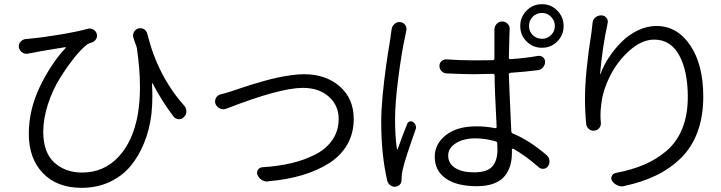

<svg xmlns="http://www.w3.org/2000/svg" viewBox="-20 -858 3459 921"><path d="M863.3 -351.6Q874 -339.8 874 -323.7Q874 -307.6 862.3 -296.9Q852.5 -285.2 837.4 -286.1Q822.3 -287.1 812.5 -298.8Q754.9 -375 711.9 -458Q710.9 -459 710 -458.5Q709 -458 709 -457Q710.9 -425.8 710.9 -396.5Q710.9 -351.6 706.1 -308.6Q697.3 -236.3 671.4 -172.4Q645.5 -108.4 605.5 -60.5Q565.4 -12.7 505.4 15.1Q445.3 43 371.1 43Q253.9 43 186 -27.3Q118.2 -97.7 118.2 -215.8Q118.2 -332 171.4 -442.4Q224.6 -552.7 294.9 -627.9Q295.9 -628.9 295.4 -630.4Q294.9 -631.8 293 -631.8Q276.4 -628.9 239.7 -623Q203.1 -617.2 175.3 -612.3Q147.5 -607.4 129.9 -603.5Q127 -603.5 121.6 -602.5Q116.2 -601.6 114.3 -600.6Q98.6 -597.7 85.9 -606.9Q73.2 -616.2 70.3 -630.9Q70.3 -633.8 70.3 -636.7Q70.3 -648.4 78.1 -657.2Q87.9 -668.9 103.5 -670.9Q111.3 -670.9 118.2 -671.9Q173.8 -676.8 260.3 -690.9Q346.7 -705.1 400.4 -719.7Q414.1 -723.6 426.8 -716.8Q439.5 -710 443.8 -696.8Q448.2 -683.6 441.4 -671.4Q434.6 -659.2 420.9 -654.3Q413.1 -652.3 407.2 -649.4Q401.4 -647.5 396.5 -643.6Q369.1 -622.1 335.9 -580.6Q302.7 -539.1 268.1 -483.9Q233.4 -428.7 210.4 -359.4Q187.5 -290 187.5 -225.6Q187.5 -127 240.2 -78.6Q293 -30.3 374 -30.3Q477.5 -30.3 547.9 -105Q618.2 -179.7 641.6 -311.5Q651.4 -372.1 651.4 -442.4Q651.4 -526.4 636.7 -626Q635.7 -632.8 632.8 -639.6Q626 -657.2 620.1 -676.8Q615.2 -690.4 622.1 -703.6Q628.9 -716.8 643.6 -721.7Q648.4 -722.7 653.3 -722.7Q662.1 -722.7 669.9 -718.8Q682.6 -710.9 686.5 -696.3Q736.3 -494.1 863.3 -351.6Z M1066.4 -336.9Q1059.6 -334 1051.8 -334Q1043.9 -334 1036.1 -336.9Q1020.5 -343.8 1013.7 -359.4Q1011.7 -366.2 1011.7 -372.1Q1011.7 -379.9 1015.6 -387.7Q1023.4 -401.4 1038.1 -405.3Q1062.5 -411.1 1088.9 -419.9Q1091.8 -420.9 1129.9 -433.6Q1168 -446.3 1186.5 -452.1Q1205.1 -458 1245.1 -469.2Q1285.2 -480.5 1313 -486.3Q1340.8 -492.2 1375.5 -497.1Q1410.2 -502 1438.5 -502Q1543 -502 1609.9 -443.4Q1676.8 -384.8 1676.8 -287.1Q1676.8 -219.7 1646.5 -166Q1616.2 -112.3 1561 -76.7Q1505.9 -41 1432.1 -18.6Q1358.4 3.9 1265.6 11.7Q1263.7 12.7 1261.7 12.7Q1247.1 12.7 1235.4 4.9Q1221.7 -3.9 1214.8 -19.5Q1210 -32.2 1217.3 -43.5Q1224.6 -54.7 1238.3 -55.7Q1315.4 -60.5 1378.9 -75.7Q1442.4 -90.8 1494.1 -117.7Q1545.9 -144.5 1575.2 -188Q1604.5 -231.4 1604.5 -288.1Q1604.5 -352.5 1557.1 -394.5Q1509.8 -436.5 1432.6 -436.5Q1322.3 -436.5 1066.4 -336.9Z M1858.4 -716.8Q1860.4 -732.4 1872.6 -743.2Q1884.8 -753.9 1900.4 -752Q1916 -750 1924.3 -737.3Q1932.6 -724.6 1928.7 -710Q1925.8 -695.3 1923.8 -685.5Q1906.2 -605.5 1890.6 -484.4Q1875 -363.3 1875 -284.2Q1875 -206.1 1883.8 -143.6Q1883.8 -141.6 1885.3 -141.6Q1886.7 -141.6 1887.7 -142.6Q1905.3 -193.4 1933.6 -264.6Q1937.5 -273.4 1946.3 -275.4Q1955.1 -277.3 1961.9 -272.5Q1975.6 -261.7 1975.6 -247.1Q1975.6 -241.2 1972.7 -234.4Q1921.9 -91.8 1911.1 -42Q1906.2 -20.5 1906.2 2Q1906.2 2.9 1906.2 3.9Q1907.2 16.6 1898.9 26.4Q1890.6 36.1 1877.9 37.1Q1876 38.1 1874 38.1Q1862.3 38.1 1852.5 30.3Q1840.8 22.5 1837.9 9.8Q1808.6 -115.2 1808.6 -273.4Q1808.6 -302.7 1810.5 -335.9Q1812.5 -369.1 1815.9 -405.3Q1819.3 -441.4 1822.8 -470.2Q1826.2 -499 1831.5 -537.6Q1836.9 -576.2 1839.8 -595.2Q1842.8 -614.3 1848.6 -649.4Q1854.5 -684.6 1854.5 -690.4Q1857.4 -706.1 1858.4 -716.8ZM2366.2 -140.6Q2366.2 -159.2 2365.2 -170.9Q2365.2 -177.7 2358.4 -179.7Q2308.6 -194.3 2259.8 -194.3Q2203.1 -194.3 2166.5 -170.9Q2129.9 -147.5 2129.9 -112.3Q2129.9 -73.2 2163.6 -52.2Q2197.3 -31.2 2253.9 -31.2Q2316.4 -31.2 2341.3 -59.1Q2366.2 -86.9 2366.2 -140.6ZM2560.5 -589.8Q2574.2 -591.8 2584.5 -583.5Q2594.7 -575.2 2594.7 -561.5Q2594.7 -546.9 2585 -535.2Q2575.2 -523.4 2560.5 -521.5Q2501 -513.7 2428.7 -508.8Q2420.9 -507.8 2420.9 -501Q2421.9 -458 2432.6 -228.5Q2432.6 -220.7 2439.5 -217.8Q2518.6 -185.5 2601.6 -114.3Q2613.3 -104.5 2615.2 -89.4Q2617.2 -74.2 2609.4 -61.5Q2601.6 -49.8 2587.9 -48.3Q2574.2 -46.9 2564.5 -55.7Q2501 -111.3 2442.4 -144.5Q2440.4 -145.5 2438 -144.5Q2435.5 -143.6 2435.5 -140.6V-123Q2435.5 -91.8 2427.7 -64.9Q2419.9 -38.1 2401.9 -14.6Q2383.8 8.8 2349.6 22Q2315.4 35.2 2267.6 35.2Q2169.9 35.2 2117.7 -2.4Q2065.4 -40 2065.4 -105.5Q2065.4 -168 2119.1 -210Q2172.9 -252 2265.6 -252Q2309.6 -252 2355.5 -243.2Q2358.4 -243.2 2360.4 -244.6Q2362.3 -246.1 2362.3 -249Q2352.5 -436.5 2352.5 -497.1Q2351.6 -503.9 2344.7 -503.9Q2286.1 -502 2252.9 -502Q2204.1 -502 2122.1 -505.9Q2107.4 -506.8 2097.7 -517.1Q2087.9 -527.3 2087.9 -542Q2087.9 -555.7 2098.1 -564.9Q2108.4 -574.2 2122.1 -573.2Q2191.4 -568.4 2254.9 -568.4Q2287.1 -568.4 2344.7 -569.3Q2351.6 -570.3 2351.6 -577.1V-695.3Q2351.6 -704.1 2351.6 -714.8Q2351.6 -731.4 2362.3 -743.2Q2373 -754.9 2389.6 -754.9Q2405.3 -754.9 2416 -742.7Q2426.8 -730.5 2424.8 -714.8Q2424.8 -705.1 2423.8 -696.3Q2422.9 -684.6 2420.9 -581.1Q2420.9 -574.2 2428.7 -574.2Q2501 -579.1 2560.5 -589.8ZM2580.1 -671.9Q2605.5 -671.9 2623.5 -689.9Q2641.6 -708 2641.6 -733.4Q2641.6 -758.8 2623.5 -777.3Q2605.5 -795.9 2580.1 -795.9Q2553.7 -795.9 2535.6 -777.8Q2517.6 -759.8 2517.6 -733.4Q2517.6 -707 2535.6 -689.5Q2553.7 -671.9 2580.1 -671.9ZM2580.1 -837.9Q2623 -837.9 2653.3 -807.1Q2683.6 -776.4 2683.6 -732.9Q2683.6 -689.5 2653.3 -659.2Q2623 -628.9 2580.1 -628.9Q2536.1 -628.9 2505.9 -659.2Q2475.6 -689.5 2475.6 -732.9Q2475.6 -776.4 2505.9 -807.1Q2536.1 -837.9 2580.1 -837.9Z M2822.3 -747.1Q2823.2 -763.7 2835.9 -774.4Q2847.7 -784.2 2863.3 -784.2Q2864.3 -784.2 2865.2 -784.2Q2879.9 -784.2 2889.2 -772Q2898.4 -759.8 2894.5 -745.1Q2870.1 -634.8 2858.4 -502.9Q2858.4 -502.9 2858.9 -502.4Q2859.4 -502 2860.4 -502.9Q2875 -543.9 2901.4 -583.5Q2927.7 -623 2961.9 -657.2Q2996.1 -691.4 3040 -712.4Q3084 -733.4 3128.9 -733.4Q3228.5 -733.4 3291 -640.6Q3353.5 -547.9 3353.5 -394.5Q3353.5 -299.8 3326.2 -225.6Q3298.8 -151.4 3247.1 -100.6Q3195.3 -49.8 3128.4 -17.1Q3061.5 15.6 2974.6 34.2Q2968.8 36.1 2962.9 36.1Q2952.1 36.1 2942.4 31.2Q2925.8 24.4 2916 9.8Q2909.2 -1 2914.6 -13.2Q2919.9 -25.4 2933.6 -28.3Q3010.7 -43 3070.3 -68.4Q3129.9 -93.8 3178.7 -135.7Q3227.5 -177.7 3253.4 -242.7Q3279.3 -307.6 3279.3 -392.6Q3279.3 -516.6 3238.3 -592.3Q3197.3 -668 3118.2 -668Q3059.6 -668 3001.5 -617.2Q2943.4 -566.4 2907.2 -495.1Q2871.1 -423.8 2864.3 -358.4Q2860.4 -332 2860.4 -305.7Q2860.4 -287.1 2862.3 -268.6Q2863.3 -254.9 2854.5 -243.7Q2845.7 -232.4 2831.1 -231.4Q2816.4 -229.5 2805.2 -238.8Q2793.9 -248 2792 -262.7Q2786.1 -322.3 2786.1 -383.8Q2786.1 -507.8 2817.4 -704.1Q2820.3 -723.6 2822.3 -747.1Z"/></svg>

Font: Gen Jyuu Gothic P Normal
Style: Regular
Weight: 300
Designer: [Source Han Sans]
Ryoko NISHIZUKA  (kana & ideographs); Paul D. Hunt (Latin, Greek & Cyrillic); Wenlong ZHANG  (bopomofo
Version: Version 1.002.20150607